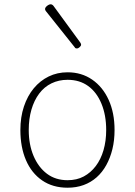

<svg xmlns="http://www.w3.org/2000/svg" viewBox="-20 -856 629 895"><path d="M295 19Q226 19 176.5 -15Q127 -49 101 -109.5Q75 -170 75 -250Q75 -310 91.5 -359.5Q108 -409 137.5 -444.5Q167 -480 207 -499.5Q247 -519 295 -519Q360 -519 409.5 -485Q459 -451 486.5 -390.5Q514 -330 514 -250Q514 -202 504 -161Q494 -120 475.5 -86.5Q457 -53 430.5 -29.5Q404 -6 370 6.5Q336 19 295 19ZM295 -16Q338 -16 370.5 -33.5Q403 -51 426.5 -82Q450 -113 462.5 -156Q475 -199 475 -250Q475 -319 453 -372.5Q431 -426 391 -455Q351 -484 295 -484Q254 -484 220 -467.5Q186 -451 162.5 -419.5Q139 -388 126.5 -345Q114 -302 114 -250Q114 -182 136.5 -129Q159 -76 199 -46Q239 -16 295 -16ZM339 -630Q336 -630 333 -631Q330 -632 328 -636L194 -804Q192 -807 191 -809Q190 -811 190 -814Q190 -819 194.5 -824Q199 -829 205 -832.5Q211 -836 216 -836Q223 -836 229 -829L354 -658Q356 -655 357 -652.5Q358 -650 358 -648Q358 -642 351 -636Q344 -630 339 -630Z"/></svg>

Font: Playwrite NG Modern Thin
Style: Regular
Weight: 250
Designer: Veronika Burian, José Scaglione
Foundry: TypeTogether
Version: Version 1.002